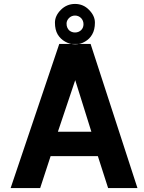

<svg xmlns="http://www.w3.org/2000/svg" viewBox="-20 -955 732 975"><path d="M273 -780Q287 -757 310 -744Q334 -730 362 -730Q389 -730 412 -744Q435 -757 448 -780Q462 -804 462 -840Q462 -875 432 -905Q403 -935 361 -935Q319 -935 289 -905Q259 -875 259 -840Q259 -804 273 -780ZM330 -863Q343 -876 361 -876Q379 -876 392 -863Q404 -850 404 -832Q404 -814 392 -802Q379 -790 361 -790Q343 -790 330 -802Q325 -808 321.5 -815.5Q318 -823 318 -836Q318 -850 330 -863ZM34 0 281 -732H440L678 0H529L477 -162H237L184 0ZM274 -286H444L362 -548Z"/></svg>

Font: Mina
Style: Bold
Weight: 700
Version: Version 1.000